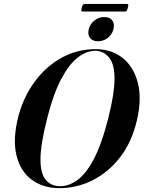

<svg xmlns="http://www.w3.org/2000/svg" viewBox="-20 -966 745 996"><path d="M476.5 -711Q558 -711 615.5 -665.8Q673 -620.5 694.8 -537.2Q716.5 -454 690 -341Q664 -229.5 603.5 -151Q543 -72.5 461 -31.2Q379 10 288.5 10Q203 10 143.8 -34.2Q84.5 -78.5 64.8 -162.8Q45 -247 76.5 -367Q103 -465 160.5 -543Q218 -621 298.8 -666Q379.5 -711 476.5 -711ZM292.5 0Q335.5 0 379.5 -30.5Q423.5 -61 464.8 -137.2Q506 -213.5 541 -350Q558 -417.5 566 -468.2Q574 -519 574 -556Q574.5 -632 546 -667.2Q517.5 -702.5 474 -702.5Q428.5 -702.5 383.2 -667.5Q338 -632.5 297.5 -556Q257 -479.5 225.5 -355.5Q207 -282.5 198.5 -230Q190 -177.5 190 -140.5Q189.5 -66.5 217.2 -33.2Q245 0 292.5 0ZM488.5 -752Q460 -752 446.8 -769.5Q433.5 -787 440.5 -814.5Q447.5 -842 470 -859.8Q492.5 -877.5 520.5 -877.5Q549.5 -877.5 562.5 -860Q575.5 -842.5 568.5 -814.5Q561.5 -787 539.2 -769.5Q517 -752 488.5 -752ZM404 -925.5Q407 -937.5 410.2 -941.5Q413.5 -945.5 420.5 -945.5H637Q644 -945.5 645.2 -942Q646.5 -938.5 643 -926Q640.5 -914 637.2 -910Q634 -906 627 -906H410Q403.5 -906 402.2 -910Q401 -914 404 -925.5Z"/></svg>

Font: Fraunces 144pt S000 SemiBold
Style: Italic
Weight: 600
Italic angle: -16°
Version: Version 1.000; ttfautohint (v1.8.3)